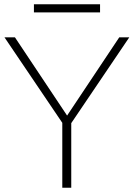

<svg xmlns="http://www.w3.org/2000/svg" viewBox="-20 -880 627 900"><path d="M272 0V-326L283 -288L1 -705H50L302 -327H287L539 -705H586L304 -288L314 -326V0ZM139 -822V-860H449V-822Z"/></svg>

Font: Mulish ExtraLight ExtraLight
Style: Regular
Weight: 250
Version: Version 3.603